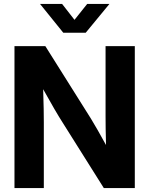

<svg xmlns="http://www.w3.org/2000/svg" viewBox="-20 -964 765 984"><path d="M54.2 0V-727.5H212.4L446.3 -355.5Q459 -335 480.5 -297.4Q502 -259.8 523.4 -220.7Q522 -263.2 521.5 -304Q521 -344.7 521 -367.7V-727.5H670.9V0H512.2L300.3 -336.9Q284.2 -361.8 258.1 -406.5Q231.9 -451.2 201.2 -506.8Q203.1 -449.7 203.9 -405.3Q204.6 -360.8 204.6 -337.4V0ZM298.3 -943.8 361.8 -862.3 426.8 -943.8H540.5V-943.4L419.4 -796.4H304.2L185.5 -943.4V-943.8Z"/></svg>

Font: Inter Display
Style: Bold
Weight: 700
Designer: Rasmus Andersson
Foundry: rsms
Version: Version 4.001;git-9221beed3